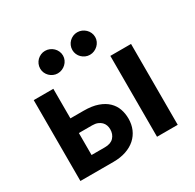

<svg xmlns="http://www.w3.org/2000/svg" viewBox="-149 -837 1010 997"><g transform="rotate(-30 356.0 -338.5)"><path d="M59.6 0ZM177.2 -484.9V-307.6H256.3Q306.2 -307.6 340.8 -295.4Q375.5 -283.2 397.2 -262.2Q418.9 -241.2 428.5 -213.9Q438 -186.5 438 -156.2Q438 -121.6 425.8 -93Q413.6 -64.5 390.4 -43.7Q367.2 -22.9 333.7 -11.5Q300.3 0 257.3 0H59.6V-484.9ZM643.1 -484.9V0H519V-484.9ZM177.2 -219.7V-87.9H257.3Q292.5 -87.9 310.3 -106.9Q328.1 -126 328.1 -155.3Q328.1 -168 324 -179.7Q319.8 -191.4 311 -200.2Q302.2 -209 288.8 -214.4Q275.4 -219.7 256.8 -219.7ZM307.1 -609.4Q307.1 -595.7 301.5 -583.5Q295.9 -571.3 286.4 -562.3Q276.9 -553.2 264.4 -547.9Q252 -542.5 237.8 -542.5Q224.1 -542.5 211.9 -547.9Q199.7 -553.2 190.4 -562.3Q181.2 -571.3 175.8 -583.5Q170.4 -595.7 170.4 -609.4Q170.4 -623.5 175.8 -636Q181.2 -648.4 190.4 -657.5Q199.7 -666.5 211.9 -671.9Q224.1 -677.2 237.8 -677.2Q252 -677.2 264.4 -671.9Q276.9 -666.5 286.4 -657.5Q295.9 -648.4 301.5 -636Q307.1 -623.5 307.1 -609.4ZM500 -609.4Q500 -595.7 494.4 -583.5Q488.8 -571.3 479.2 -562.3Q469.7 -553.2 457.3 -547.9Q444.8 -542.5 430.7 -542.5Q417 -542.5 404.8 -547.9Q392.6 -553.2 383.3 -562.3Q374 -571.3 368.7 -583.5Q363.3 -595.7 363.3 -609.4Q363.3 -623.5 368.7 -636Q374 -648.4 383.3 -657.5Q392.6 -666.5 404.8 -671.9Q417 -677.2 430.7 -677.2Q444.8 -677.2 457.3 -671.9Q469.7 -666.5 479.2 -657.5Q488.8 -648.4 494.4 -636Q500 -623.5 500 -609.4Z"/></g></svg>

Font: Carlito
Style: Bold
Weight: 700
Designer: Lukasz Dziedzic
Foundry: tyPoland Lukasz Dziedzic
Version: Version 1.104